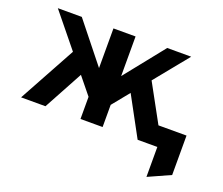

<svg xmlns="http://www.w3.org/2000/svg" viewBox="-113 -680 1184 1018"><g transform="rotate(20 479.0 -171.0)"><path d="M799 169V0H751.6V-109.6H923.8V112.8ZM398 -84.8 51.6 -511H186.8L398 -246.4ZM454.8 -81.6V-243.2L668.8 -511H804ZM30.2 0 234.4 -373.2 315.8 -272.8 167.8 0ZM365.4 0V-511H490.2V0ZM687.8 0 539.8 -272.8 621.2 -373.2 825.4 0Z"/></g></svg>

Font: Overpass
Style: Regular
Weight: 400
Designer: Delve Withrington, Dave Bailey, Thomas Jockin
Foundry: Delve Fonts LLC
Version: Version 4.000